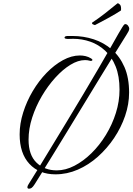

<svg xmlns="http://www.w3.org/2000/svg" viewBox="-20 -995 803 1163"><path d="M316 61Q217 61 158 -2.5Q99 -66 99 -181Q99 -246 120.5 -314Q142 -382 178.5 -443.5Q215 -505 262 -553.5Q309 -602 361 -630.5Q413 -659 464 -659Q481 -659 498.5 -655Q516 -651 532 -641Q540 -636 540 -632Q540 -629 535.5 -627Q531 -625 524 -627Q511 -631 495 -631Q453 -631 406.5 -602.5Q360 -574 315 -524.5Q270 -475 233.5 -413Q197 -351 175 -283Q153 -215 153 -149Q153 -56 201.5 -9.5Q250 37 324 37Q377 37 431 9Q485 -19 534 -67Q583 -115 621.5 -178Q660 -241 682 -311Q704 -381 704 -452Q704 -534 680.5 -592.5Q657 -651 617 -688Q577 -725 527 -742.5Q477 -760 423 -760Q416 -760 405.5 -759.5Q395 -759 390 -759Q376 -759 371 -765Q370 -771 375 -774Q377 -775 380.5 -776Q384 -777 388 -777H419Q486 -777 547.5 -757Q609 -737 657.5 -695Q706 -653 734 -588.5Q762 -524 762 -434Q762 -364 738 -293.5Q714 -223 671.5 -159.5Q629 -96 573 -46Q517 4 451.5 32.5Q386 61 316 61ZM156 148Q146 148 146 139Q146 132 151.5 123.5Q157 115 161 108Q177 83 210 29Q243 -25 287 -97.5Q331 -170 381.5 -253Q432 -336 482 -420Q532 -504 577 -581Q622 -658 656 -718Q683 -766 698.5 -793Q714 -820 721.5 -831.5Q729 -843 732.5 -846Q736 -849 738 -849Q749 -849 756 -839Q763 -829 763 -822Q763 -815 758.5 -805.5Q754 -796 749 -789Q719 -741 677.5 -674Q636 -607 588.5 -529Q541 -451 491 -369Q441 -287 393.5 -209Q346 -131 305 -64.5Q264 2 234 50.5Q204 99 190 121Q179 138 171.5 143Q164 148 156 148ZM555 -843Q548 -845 542.5 -847.5Q537 -850 537 -857Q576 -883 616 -914Q656 -945 692 -975Q700 -975 707.5 -966Q715 -957 713 -932Q703 -925 681.5 -912Q660 -899 635 -885.5Q610 -872 588.5 -860.5Q567 -849 555 -843Z"/></svg>

Font: Great Vibes
Style: Regular
Weight: 400
Designer: Robert E. Leuschke, Viktoriya Grabowska, Viviana Monsalve, Eben Sorkin
Foundry: Robert E. Leuschke
Version: Version 1.103; ttfautohint (v1.8.4.7-5d5b)